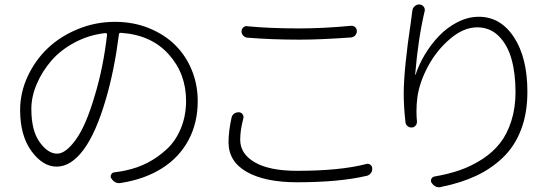

<svg xmlns="http://www.w3.org/2000/svg" viewBox="-20 -799 2429 852"><path d="M399.4 -371.1Q438.5 -498 455.1 -645.5Q455.1 -648.4 453.1 -650.4Q451.2 -652.3 448.2 -652.3Q376 -644.5 313 -611.3Q250 -578.1 208.5 -530.3Q167 -482.4 143.1 -426.3Q119.1 -370.1 119.1 -315.4Q119.1 -219.7 155.8 -168.5Q192.4 -117.2 233.4 -117.2Q271.5 -117.2 316.4 -179.2Q361.3 -241.2 399.4 -371.1ZM517.6 12.7Q512.7 13.7 508.8 13.7Q487.3 13.7 473.6 -7.8Q468.8 -15.6 473.1 -24.4Q477.5 -33.2 487.3 -34.2Q518.6 -38.1 539.1 -43Q589.8 -53.7 635.3 -77.1Q680.7 -100.6 720.2 -137.2Q759.8 -173.8 782.7 -229.5Q805.7 -285.2 805.7 -351.6Q805.7 -472.7 728 -558.6Q650.4 -644.5 516.6 -653.3Q508.8 -654.3 507.8 -646.5Q487.3 -486.3 450.2 -360.4Q406.2 -209 350.6 -134.3Q294.9 -59.6 231.4 -59.6Q169.9 -59.6 119.6 -128.4Q69.3 -197.3 69.3 -310.5Q69.3 -387.7 102.5 -459.5Q135.7 -531.2 191.4 -584.5Q247.1 -637.7 325.7 -669.9Q404.3 -702.1 490.2 -702.1Q572.3 -702.1 641.6 -673.8Q710.9 -645.5 758.3 -598.1Q805.7 -550.8 831.5 -486.8Q857.4 -422.9 857.4 -350.6Q857.4 -252.9 815.9 -176.3Q774.4 -99.6 698.2 -51.8Q622.1 -3.9 517.6 12.7Z M1078.1 -631.8Q1066.4 -632.8 1059.1 -641.1Q1051.8 -649.4 1051.8 -660.2Q1051.8 -669.9 1059.6 -677.2Q1067.4 -684.6 1077.1 -682.6Q1173.8 -672.9 1308.6 -672.9Q1415 -672.9 1538.1 -684.6Q1539.1 -684.6 1540 -684.6Q1548.8 -684.6 1555.7 -678.7Q1563.5 -671.9 1563.5 -661.1Q1563.5 -650.4 1556.2 -642.1Q1548.8 -633.8 1538.1 -632.8Q1400.4 -623 1308.6 -623Q1186.5 -623 1078.1 -631.8ZM1007.8 -278.3Q1010.7 -289.1 1020.5 -295.9Q1028.3 -300.8 1037.1 -300.8Q1039.1 -300.8 1041 -300.8Q1051.8 -299.8 1057.1 -291Q1062.5 -282.2 1059.6 -272.5Q1045.9 -221.7 1045.9 -178.7Q1045.9 -116.2 1110.8 -78.6Q1175.8 -41 1297.9 -41Q1490.2 -41 1605.5 -71.3Q1615.2 -74.2 1623.5 -67.9Q1631.8 -61.5 1631.8 -51.8Q1631.8 -45.9 1630.9 -40Q1628.9 -35.2 1625.5 -30.8Q1622.1 -26.4 1617.2 -22.9Q1612.3 -19.5 1606.4 -18.6Q1485.4 9.8 1298.8 9.8Q1156.2 9.8 1075.2 -36.1Q994.1 -82 994.1 -168Q994.1 -216.8 1007.8 -278.3Z M1809.6 -750Q1810.5 -762.7 1820.3 -771.5Q1829.1 -779.3 1840.8 -779.3Q1841.8 -779.3 1841.8 -779.3Q1853.5 -778.3 1860.4 -769Q1867.2 -759.8 1864.3 -749Q1835.9 -629.9 1822.3 -468.8Q1822.3 -467.8 1823.2 -467.3Q1824.2 -466.8 1824.2 -467.8Q1838.9 -512.7 1865.7 -557.6Q1892.6 -602.5 1928.7 -640.1Q1964.8 -677.7 2011.2 -701.2Q2057.6 -724.6 2104.5 -724.6Q2201.2 -724.6 2260.7 -633.8Q2320.3 -543 2320.3 -391.6Q2320.3 -296.9 2292 -223.1Q2263.7 -149.4 2211.4 -99.6Q2159.2 -49.8 2092.3 -18.6Q2025.4 12.7 1938.5 30.3Q1933.6 32.2 1928.7 32.2Q1908.2 32.2 1895.5 12.7Q1889.6 3.9 1894 -4.9Q1898.4 -13.7 1907.2 -15.6Q1970.7 -26.4 2022 -44.4Q2073.2 -62.5 2120.1 -92.8Q2167 -123 2198.7 -163.6Q2230.5 -204.1 2249 -262.2Q2267.6 -320.3 2267.6 -390.6Q2267.6 -472.7 2250 -536.1Q2232.4 -599.6 2193.4 -638.7Q2154.3 -677.7 2097.7 -677.7Q2037.1 -677.7 1977.1 -626.5Q1917 -575.2 1878.9 -503.9Q1840.8 -432.6 1832 -366.2Q1828.1 -335.9 1828.1 -305.7Q1828.1 -283.2 1830.1 -260.7Q1831.1 -250 1824.2 -241.7Q1817.4 -233.4 1807.6 -233.4Q1796.9 -232.4 1788.6 -239.3Q1780.3 -246.1 1779.3 -255.9Q1771.5 -326.2 1771.5 -382.8Q1771.5 -490.2 1803.7 -705.1Q1807.6 -732.4 1809.6 -750Z"/></svg>

Font: Gen Jyuu Gothic P Light
Style: Regular
Weight: 200
Designer: [Source Han Sans]
Ryoko NISHIZUKA  (kana & ideographs); Paul D. Hunt (Latin, Greek & Cyrillic); Wenlong ZHANG  (bopomofo
Version: Version 1.002.20150607